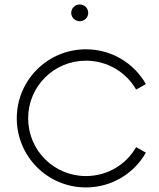

<svg xmlns="http://www.w3.org/2000/svg" viewBox="-20 -821 705 849"><path d="M332.5 -727.1C353 -727.1 370.1 -743.7 370.1 -763.7C370.1 -785.2 353 -801.3 332.5 -801.3C312.5 -801.3 294.9 -785.2 294.9 -763.7C294.9 -743.7 312.5 -727.1 332.5 -727.1ZM359.9 7.8C473.6 7.8 572.8 -53.7 625 -146L582 -170.4C538.1 -93.8 455.6 -42.5 359.9 -42.5C218.8 -42.5 104.5 -155.8 104.5 -297.9C104.5 -439.5 218.8 -552.7 359.9 -552.7C455.6 -552.7 538.1 -501.5 582 -424.8L625 -449.2C572.8 -541.5 473.6 -603 359.9 -603C190.9 -603 54.2 -466.8 54.2 -297.9C54.2 -128.4 190.9 7.8 359.9 7.8Z"/></svg>

Font: Now Light
Style: Regular
Weight: 300
Designer: Alfredo Marco Pradil
Foundry: Alfredo Marco Pradil
Version: Version 1.200;hotconv 1.0.109;makeotfexe 2.5.65596